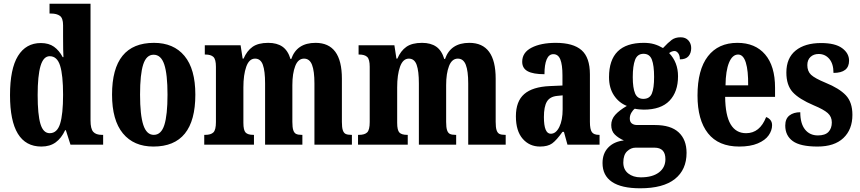

<svg xmlns="http://www.w3.org/2000/svg" viewBox="-20 -780 4638 1035"><path d="M34 -267Q34 -409 77 -478.5Q120 -548 200 -548Q243 -548 271 -528Q299 -508 318 -472H322Q320 -503 320 -583V-644Q320 -682 303 -694.5Q286 -707 255 -707H247V-760H468V-130Q468 -86 482.5 -69.5Q497 -53 529 -53H536V0H360L335 -78H331Q311 -35 280 -12.5Q249 10 203 10Q34 10 34 -267ZM320 -269Q320 -375 304 -426Q288 -477 248 -477Q214 -477 198.5 -424.5Q183 -372 183 -268Q183 -162 198 -112Q213 -62 248 -62Q288 -62 304 -113Q320 -164 320 -269Z M584 -270Q584 -549 810 -549Q916 -549 974.5 -478.5Q1033 -408 1033 -270Q1033 10 807 10Q701 10 642.5 -61Q584 -132 584 -270ZM883 -270Q883 -380 865.5 -432.5Q848 -485 808 -485Q769 -485 752 -432.5Q735 -380 735 -270Q735 -160 752.5 -106.5Q770 -53 809 -53Q849 -53 866 -106.5Q883 -160 883 -270Z M1081 -53H1086Q1117 -53 1130.5 -66.5Q1144 -80 1144 -122V-420Q1144 -460 1130.5 -473Q1117 -486 1087 -486H1084V-536H1277L1288 -464H1293Q1311 -506 1341.5 -527.5Q1372 -549 1426 -549Q1473 -549 1502.5 -528.5Q1532 -508 1546 -462H1550Q1580 -549 1681 -549Q1823 -549 1823 -356V-123Q1823 -93 1828 -78Q1833 -63 1843.5 -58Q1854 -53 1874 -53H1877V0H1675V-330Q1675 -397 1662 -430.5Q1649 -464 1619 -464Q1587 -464 1571.5 -424Q1556 -384 1556 -321V-123Q1556 -93 1561 -78Q1566 -63 1576.5 -58Q1587 -53 1606 -53H1610V0H1409V-330Q1409 -397 1397 -430.5Q1385 -464 1355 -464Q1323 -464 1307.5 -420.5Q1292 -377 1292 -309V-118Q1292 -78 1304 -65.5Q1316 -53 1346 -53H1349V0H1081Z M1910 -53H1915Q1946 -53 1959.5 -66.5Q1973 -80 1973 -122V-420Q1973 -460 1959.5 -473Q1946 -486 1916 -486H1913V-536H2106L2117 -464H2122Q2140 -506 2170.5 -527.5Q2201 -549 2255 -549Q2302 -549 2331.5 -528.5Q2361 -508 2375 -462H2379Q2409 -549 2510 -549Q2652 -549 2652 -356V-123Q2652 -93 2657 -78Q2662 -63 2672.5 -58Q2683 -53 2703 -53H2706V0H2504V-330Q2504 -397 2491 -430.5Q2478 -464 2448 -464Q2416 -464 2400.5 -424Q2385 -384 2385 -321V-123Q2385 -93 2390 -78Q2395 -63 2405.5 -58Q2416 -53 2435 -53H2439V0H2238V-330Q2238 -397 2226 -430.5Q2214 -464 2184 -464Q2152 -464 2136.5 -420.5Q2121 -377 2121 -309V-118Q2121 -78 2133 -65.5Q2145 -53 2175 -53H2178V0H1910Z M2761 -153Q2761 -234 2806 -273Q2851 -312 2944 -316L3012 -319V-374Q3012 -431 3000.5 -459.5Q2989 -488 2963 -488Q2939 -488 2927 -460Q2915 -432 2915 -380Q2854 -380 2824.5 -396Q2795 -412 2795 -447Q2795 -497 2845.5 -523Q2896 -549 2976 -549Q3070 -549 3115 -509.5Q3160 -470 3160 -379V-123Q3160 -83 3170.5 -68Q3181 -53 3209 -53H3212V0H3039L3020 -69H3012Q2980 -24 2956.5 -7Q2933 10 2891 10Q2834 10 2797.5 -32Q2761 -74 2761 -153ZM3013 -191V-266L2983 -263Q2944 -259 2928 -232Q2912 -205 2912 -149Q2912 -59 2949 -59Q2977 -59 2995 -95.5Q3013 -132 3013 -191Z M3228 99Q3228 47 3259 15Q3290 -17 3343 -23Q3313 -36 3294 -55Q3275 -74 3275 -106Q3275 -137 3296.5 -161Q3318 -185 3359 -209Q3316 -226 3289.5 -266Q3263 -306 3263 -364Q3263 -549 3450 -549Q3482 -549 3506 -542Q3530 -535 3554 -521Q3582 -551 3601 -565Q3620 -579 3649 -579Q3676 -579 3691 -562Q3706 -545 3706 -521Q3706 -494 3691.5 -477Q3677 -460 3645 -460Q3645 -481 3636 -493Q3627 -505 3616 -505Q3602 -505 3587 -494Q3635 -444 3635 -369Q3635 -285 3589 -237Q3543 -189 3450 -189Q3439 -189 3424 -190.5Q3409 -192 3402 -194Q3392 -187 3383.5 -172.5Q3375 -158 3375 -141Q3375 -123 3386 -114.5Q3397 -106 3415 -106H3511Q3596 -106 3638.5 -66.5Q3681 -27 3681 44Q3681 135 3618 185Q3555 235 3431 235Q3330 235 3279 200.5Q3228 166 3228 99ZM3506 -365Q3506 -427 3494 -458.5Q3482 -490 3449 -490Q3416 -490 3403.5 -457.5Q3391 -425 3391 -364Q3391 -306 3403.5 -276.5Q3416 -247 3448 -247Q3482 -247 3494 -276Q3506 -305 3506 -365ZM3567 78Q3567 16 3508 16H3406Q3381 16 3360.5 35.5Q3340 55 3340 96Q3340 134 3366.5 155Q3393 176 3434 176Q3497 176 3532 149.5Q3567 123 3567 78Z M3740 -265Q3740 -404 3796 -476.5Q3852 -549 3955 -549Q4051 -549 4104.5 -486.5Q4158 -424 4158 -307V-258H3889Q3890 -158 3918.5 -110Q3947 -62 4002 -62Q4076 -62 4110 -149Q4124 -144 4133 -133Q4142 -122 4142 -105Q4142 -77 4123.5 -50.5Q4105 -24 4065 -7Q4025 10 3965 10Q3853 10 3796.5 -61.5Q3740 -133 3740 -265ZM4013 -320Q4014 -399 4000.5 -442.5Q3987 -486 3959 -486Q3928 -486 3910 -442.5Q3892 -399 3891 -320Z M4213 -103Q4213 -140 4235.5 -157.5Q4258 -175 4294 -175Q4294 -114 4319.5 -82Q4345 -50 4389 -50Q4428 -50 4446 -69Q4464 -88 4464 -120Q4464 -151 4442 -170.5Q4420 -190 4367 -212Q4287 -246 4253 -283.5Q4219 -321 4219 -389Q4219 -467 4269 -507.5Q4319 -548 4406 -548Q4482 -548 4519.5 -520.5Q4557 -493 4557 -453Q4557 -387 4473 -387Q4473 -436 4450.5 -462.5Q4428 -489 4393 -489Q4366 -489 4349 -473Q4332 -457 4332 -429Q4332 -396 4352 -377Q4372 -358 4430 -334Q4504 -304 4539.5 -266.5Q4575 -229 4575 -161Q4575 -82 4526.5 -36Q4478 10 4387 10Q4294 10 4253.5 -19.5Q4213 -49 4213 -103Z"/></svg>

Font: Noto Serif CondExtraBold
Style: Regular
Weight: 800
Width: 3
Designer: Monotype Design Team
Foundry: Monotype Imaging Inc.
Version: Version 1.001